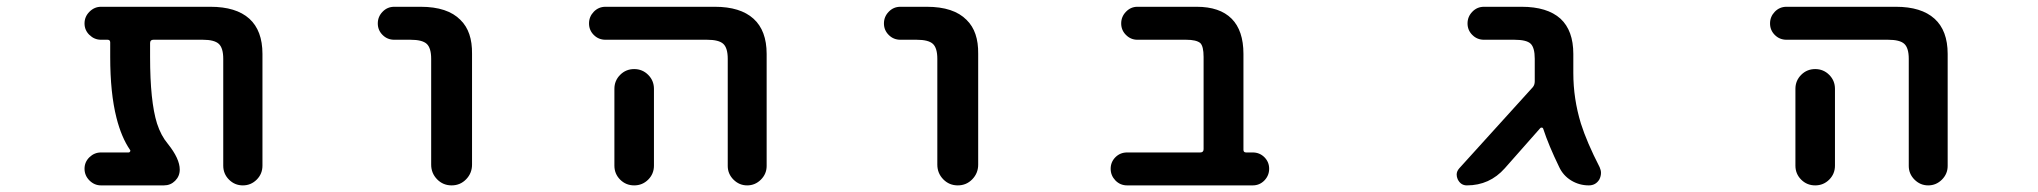

<svg xmlns="http://www.w3.org/2000/svg" viewBox="-20 -568 6040 569"><path d="M641.6 -77.1V-393.6Q641.6 -425.8 628.4 -438Q615.2 -450.2 581.1 -450.2H434.6Q424.8 -450.2 424.8 -440.4V-399.4Q424.8 -267.6 445.3 -202.1Q457 -166 477.5 -141.6Q512.7 -97.7 512.7 -65.4Q512.7 -45.9 499 -32.2Q485.4 -18.6 465.8 -18.6H279.3Q259.8 -18.6 245.1 -33.2Q230.5 -47.9 230.5 -67.9Q230.5 -87.9 245.1 -102.1Q259.8 -116.2 279.3 -116.2H361.3Q364.3 -116.2 365.7 -119.1Q367.2 -122.1 365.2 -124Q339.8 -161.1 325.2 -218.8Q306.6 -292 306.6 -399.4V-442.4Q306.6 -450.2 298.8 -450.2H279.3Q259.8 -450.2 245.1 -464.4Q230.5 -478.5 230.5 -498.5Q230.5 -518.6 245.1 -533.2Q259.8 -547.9 279.3 -547.9H603.5Q679.7 -547.9 718.8 -512.7Q757.8 -477.5 757.8 -408.2V-77.1Q757.8 -52.7 740.7 -35.6Q723.6 -18.6 699.7 -18.6Q675.8 -18.6 658.7 -35.6Q641.6 -52.7 641.6 -77.1Z M1257.8 -80.1V-393.6Q1257.8 -425.8 1244.6 -438Q1231.4 -450.2 1196.3 -450.2H1148.4Q1127.9 -450.2 1113.8 -464.4Q1099.6 -478.5 1099.6 -498.5Q1099.6 -518.6 1113.8 -533.2Q1127.9 -547.9 1148.4 -547.9H1226.6Q1306.6 -547.9 1344.7 -508.8Q1379.9 -474.6 1378.9 -408.2V-80.1Q1378.9 -54.7 1361.3 -36.6Q1343.8 -18.6 1318.4 -18.6Q1293 -18.6 1275.4 -36.6Q1257.8 -54.7 1257.8 -80.1Z M2136.7 -76.2V-393.6Q2136.7 -425.8 2123.5 -438Q2110.4 -450.2 2075.2 -450.2H1774.4Q1753.9 -450.2 1739.7 -464.4Q1725.6 -478.5 1725.6 -498.5Q1725.6 -518.6 1739.7 -533.2Q1753.9 -547.9 1774.4 -547.9H2098.6Q2173.8 -547.9 2212.9 -512.7Q2252 -477.5 2252 -408.2V-76.2Q2252 -52.7 2234.9 -35.6Q2217.8 -18.6 2194.3 -18.6Q2170.9 -18.6 2153.8 -35.6Q2136.7 -52.7 2136.7 -76.2ZM1800.8 -77.1V-304.7Q1800.8 -329.1 1817.9 -346.2Q1835 -363.3 1859.4 -363.3Q1883.8 -363.3 1900.9 -346.2Q1918 -329.1 1918 -304.7V-77.1Q1918 -52.7 1900.9 -35.6Q1883.8 -18.6 1859.4 -18.6Q1835 -18.6 1817.9 -35.6Q1800.8 -52.7 1800.8 -77.1Z M2757.8 -80.1V-393.6Q2757.8 -425.8 2744.6 -438Q2731.4 -450.2 2696.3 -450.2H2648.4Q2627.9 -450.2 2613.8 -464.4Q2599.6 -478.5 2599.6 -498.5Q2599.6 -518.6 2613.8 -533.2Q2627.9 -547.9 2648.4 -547.9H2726.6Q2806.6 -547.9 2844.7 -508.8Q2879.9 -474.6 2878.9 -408.2V-80.1Q2878.9 -54.7 2861.3 -36.6Q2843.8 -18.6 2818.4 -18.6Q2793 -18.6 2775.4 -36.6Q2757.8 -54.7 2757.8 -80.1Z M3320.3 -18.6Q3299.8 -18.6 3285.6 -33.2Q3271.5 -47.9 3271.5 -67.9Q3271.5 -87.9 3285.6 -102.1Q3299.8 -116.2 3320.3 -116.2H3537.1Q3546.9 -116.2 3546.9 -126V-399.4Q3546.9 -430.7 3537.1 -440.4Q3525.4 -450.2 3495.1 -450.2H3350.6Q3331.1 -450.2 3316.9 -464.4Q3302.7 -478.5 3302.7 -498.5Q3302.7 -518.6 3316.9 -533.2Q3331.1 -547.9 3350.6 -547.9H3526.4Q3594.7 -547.9 3629.9 -512.7Q3665 -477.5 3665 -408.2V-124Q3665 -116.2 3672.9 -116.2H3692.4Q3712.9 -116.2 3727.1 -102.1Q3741.2 -87.9 3741.2 -67.9Q3741.2 -47.9 3727.1 -33.2Q3712.9 -18.6 3692.4 -18.6Z M4688.5 -18.6Q4660.2 -18.6 4636.2 -33.2Q4612.3 -47.9 4600.6 -73.2Q4569.3 -137.7 4553.7 -185.5Q4552.7 -189.5 4549.3 -189.9Q4545.9 -190.4 4543.9 -187.5L4439.5 -69.3Q4394.5 -18.6 4327.1 -18.6Q4308.6 -18.6 4299.8 -37.1Q4296.9 -43.9 4296.9 -50.8Q4296.9 -60.5 4304.7 -69.3L4522.5 -309.6Q4528.3 -316.4 4528.3 -327.1Q4528.3 -333 4528.3 -341.8V-393.6Q4528.3 -426.8 4516.1 -438.5Q4503.9 -450.2 4467.8 -450.2H4377.9Q4357.4 -450.2 4343.3 -464.4Q4329.1 -478.5 4329.1 -498.5Q4329.1 -518.6 4343.3 -533.2Q4357.4 -547.9 4377.9 -547.9H4489.3Q4565.4 -547.9 4604.5 -512.7Q4642.6 -477.5 4642.6 -408.2V-351.6Q4642.6 -275.4 4665 -202.1Q4682.6 -146.5 4720.7 -72.3Q4724.6 -63.5 4724.6 -55.7Q4724.6 -45.9 4719.7 -36.1Q4709 -18.6 4688.5 -18.6Z M5636.7 -76.2V-393.6Q5636.7 -425.8 5623.5 -438Q5610.4 -450.2 5575.2 -450.2H5274.4Q5253.9 -450.2 5239.7 -464.4Q5225.6 -478.5 5225.6 -498.5Q5225.6 -518.6 5239.7 -533.2Q5253.9 -547.9 5274.4 -547.9H5598.6Q5673.8 -547.9 5712.9 -512.7Q5752 -477.5 5752 -408.2V-76.2Q5752 -52.7 5734.9 -35.6Q5717.8 -18.6 5694.3 -18.6Q5670.9 -18.6 5653.8 -35.6Q5636.7 -52.7 5636.7 -76.2ZM5300.8 -77.1V-304.7Q5300.8 -329.1 5317.9 -346.2Q5335 -363.3 5359.4 -363.3Q5383.8 -363.3 5400.9 -346.2Q5418 -329.1 5418 -304.7V-77.1Q5418 -52.7 5400.9 -35.6Q5383.8 -18.6 5359.4 -18.6Q5335 -18.6 5317.9 -35.6Q5300.8 -52.7 5300.8 -77.1Z"/></svg>

Font: Rounded-X Mgen+ 1m medium
Style: Regular
Weight: 500
Designer: [Source Han Sans]
Ryoko NISHIZUKA  (kana & ideographs); Paul D. Hunt (Latin, Greek & Cyrillic); Wenlong ZHANG  (bopomofo
Version: Version 1.059.20150602